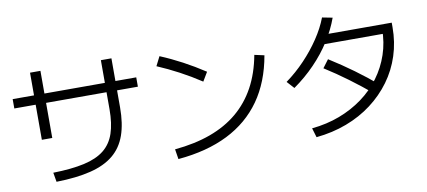

<svg xmlns="http://www.w3.org/2000/svg" viewBox="-75 -1096 3151 1417"><g transform="rotate(-10 1500.0 -387.5)"><path d="M238 -35Q377 -38 471 -59Q565 -80 621.5 -125Q678 -170 703 -244Q728 -318 728 -425V-792H807V-425Q807 -303 776.5 -216.5Q746 -130 680 -75.5Q614 -21 508 5.5Q402 32 250 35ZM197 -289V-792H275V-289ZM37 -552V-622H963V-552Z M1153 -49Q1304 -63 1422 -106Q1540 -149 1626.5 -221.5Q1713 -294 1769 -396.5Q1825 -499 1850 -634L1923 -618Q1889 -423 1792.5 -286.5Q1696 -150 1539 -71.5Q1382 7 1165 26ZM1445 -505Q1366 -557 1286 -599.5Q1206 -642 1124 -677L1159 -746Q1325 -677 1485 -572Z M2176 -26Q2288 -37 2384.5 -73.5Q2481 -110 2560 -168Q2639 -226 2695 -302Q2751 -378 2781.5 -468Q2812 -558 2812 -658L2845 -622H2350V-692H2890V-658Q2890 -546 2857.5 -445.5Q2825 -345 2763.5 -261Q2702 -177 2616.5 -112.5Q2531 -48 2425 -8Q2319 32 2197 44ZM2050 -396Q2127 -452 2193 -521.5Q2259 -591 2310 -667Q2361 -743 2390 -819L2467 -804Q2436 -718 2383.5 -635.5Q2331 -553 2259 -478.5Q2187 -404 2099 -342ZM2676 -197Q2591 -268 2506.5 -330.5Q2422 -393 2335 -448L2380 -508Q2474 -449 2559.5 -386.5Q2645 -324 2724 -257Z"/></g></svg>

Font: M PLUS 1
Style: Regular
Weight: 400
Designer: Coji Morishita
Foundry: UNDERFOREST DESIGN
Version: Version 1.001